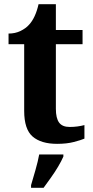

<svg xmlns="http://www.w3.org/2000/svg" viewBox="-20 -680 445 921"><path d="M254 10Q177 10 136.5 -25Q96 -60 96 -148V-468H21V-519Q53 -519 78.5 -531.5Q104 -544 119 -561Q150 -594 165 -660H248V-536H376V-468H248V-158Q248 -113 263.5 -92Q279 -71 314 -71Q334 -71 352 -73.5Q370 -76 385 -80V-15Q369 -8 334.5 1Q300 10 254 10ZM129 208Q138 178 150 136Q162 94 168 61H284V71Q275 92 259 119Q243 146 224 172.5Q205 199 189 221H129Z"/></svg>

Font: Noto Serif Myanmar
Style: Bold
Weight: 700
Designer: Ben Mitchell and the Monotype Design Team
Foundry: Monotype Imaging Inc.
Version: Version 2.106; ttfautohint (v1.8.4.7-5d5b)